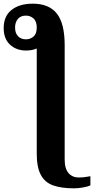

<svg xmlns="http://www.w3.org/2000/svg" viewBox="-100 -785 512 1045"><path d="M303 240Q234 240 189 224Q144 208 122 166.5Q100 125 100 51V-521Q75 -510 42 -510Q-11 -510 -45.5 -542Q-80 -574 -80 -632Q-80 -697 -37 -731Q6 -765 78 -765Q167 -765 209.5 -711Q252 -657 252 -539V82Q252 133 273 157Q294 181 328 181Q346 181 361.5 179Q377 177 392 174V224Q380 230 353.5 235Q327 240 303 240ZM41 -571Q65 -571 82.5 -586Q100 -601 100 -635Q100 -669 82.5 -684.5Q65 -700 41 -700Q12 -700 -3 -681.5Q-18 -663 -18 -635Q-18 -605 -2 -588Q14 -571 41 -571Z"/></svg>

Font: Noto Serif
Style: Bold
Weight: 700
Designer: Monotype Design Team
Foundry: Monotype Imaging Inc.
Version: Version 2.014